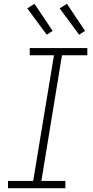

<svg xmlns="http://www.w3.org/2000/svg" viewBox="-20 -987 490 1007"><path d="M22 0V-38H154L263 -697H136V-735H438V-697H305L197 -38H323V0ZM395 -805 293 -943 331 -967 426 -825ZM225 -805 123 -943 161 -967 256 -825Z"/></svg>

Font: Iosevka Etoile XLtObl
Style: Regular
Weight: 200
Italic angle: -9°
Designer: Belleve Invis
Foundry: Belleve Invis
Version: Version 15.5.2; ttfautohint (v1.8.4)